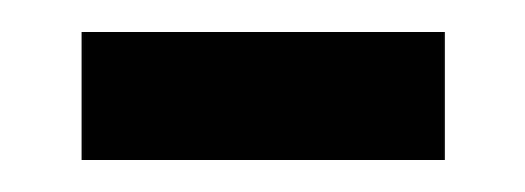

<svg xmlns="http://www.w3.org/2000/svg" viewBox="-20 -329 328 120"><path d="M31 -229H258V-309H31Z"/></svg>

Font: Noto Sans Arabic UI Cn
Style: Regular
Weight: 400
Width: 3
Designer: Monotype Design Team, Nadine Chahine and Nizar Qandah
Foundry: Monotype Imaging Inc.
Version: Version 2.010